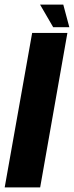

<svg xmlns="http://www.w3.org/2000/svg" viewBox="-64 -819 322 839"><path d="M-43.5 0H111.5L230.5 -675H76.5ZM168.5 -700H239L212.5 -799H111Z"/></svg>

Font: Anybody UltraCondensed ExtraBold
Style: Italic
Weight: 800
Width: 1
Italic angle: -10°
Version: Version 1.113;gftools[0.9.25]